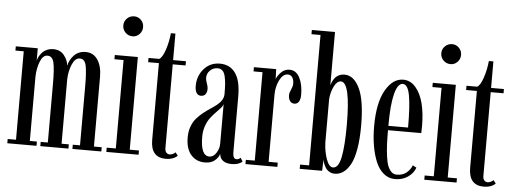

<svg xmlns="http://www.w3.org/2000/svg" viewBox="-50 -887 2769 1033"><g transform="rotate(5 1335.0 -370.0)"><path d="M16.6 0V-22.9H61.5V-500.5H16.6V-523.4H135.3V-455.1Q136.7 -464.8 142.3 -476.1Q147.9 -487.3 157.7 -499Q167.5 -510.7 183.8 -518.3Q200.2 -525.9 219.7 -525.9Q257.3 -525.9 278.3 -499Q299.3 -472.2 301.3 -442.9Q307.1 -475.1 331.5 -500.5Q356 -525.9 394.5 -525.9Q436 -525.9 459.2 -491.2Q482.4 -456.5 482.4 -399.9V-22.9H524.4V0H368.2V-22.9H407.2V-341.8Q407.2 -420.4 399.7 -454.3Q392.1 -488.3 365.7 -488.3Q340.3 -488.3 324.7 -452.1Q309.1 -416 307.6 -370.6V-22.9H346.7V0H194.8V-22.9H233.4V-341.8Q233.4 -420.4 225.6 -454.3Q217.8 -488.3 190.9 -488.3Q166 -488.3 151.6 -451.4Q137.2 -414.6 136.2 -369.6V-22.9H174.3V0Z M637.7 -631.8Q614.7 -631.8 598.9 -647.7Q583 -663.6 583 -686Q583 -708.5 598.9 -724.1Q614.7 -739.7 637.7 -739.7Q659.2 -739.7 674.6 -724.1Q689.9 -708.5 689.9 -686Q689.9 -663.6 674.6 -647.7Q659.2 -631.8 637.7 -631.8ZM551.3 0V-22.9H600.6V-500.5H551.3V-523.4H675.8V-22.9H725.6V0Z M873.5 9.3Q791.5 9.3 791.5 -85.4V-500.5H733.4V-523.4H791.5Q808.6 -533.7 822.8 -575.7Q836.9 -617.7 841.8 -666.5H866.2V-523.4H935.5V-500.5H866.2V-49.3Q866.2 -31.7 873.8 -23.9Q881.3 -16.1 891.6 -16.1Q900.4 -16.1 909.4 -20.8Q918.5 -25.4 922.9 -30.3L936 -12.7Q912.1 9.3 873.5 9.3Z M1083.5 10.3Q1037.6 10.3 1009 -22.2Q980.5 -54.7 980.5 -116.7Q980.5 -148.4 990.2 -174.8Q1000 -201.2 1015.6 -219.2Q1031.2 -237.3 1050 -252.4Q1068.8 -267.6 1087.9 -280Q1106.9 -292.5 1122.6 -304.7Q1138.2 -316.9 1147.9 -332.3Q1157.7 -347.7 1157.7 -365.2Q1157.7 -398.4 1156.2 -419.2Q1154.8 -439.9 1150.1 -460.4Q1145.5 -481 1135.3 -490.7Q1125 -500.5 1108.9 -500.5Q1085 -500.5 1068.1 -483.9Q1051.3 -467.3 1051.3 -444.3Q1051.3 -432.1 1057.9 -415Q1064.5 -397.9 1064.5 -385.3Q1064.5 -366.7 1056.2 -356Q1047.9 -345.2 1031.7 -345.2Q1016.1 -345.2 1007.8 -358.4Q999.5 -371.6 999.5 -395.5Q999.5 -450.2 1033.2 -488.3Q1066.9 -526.4 1119.1 -526.4Q1172.9 -526.4 1202.6 -485.6Q1232.4 -444.8 1232.4 -358.9V-58.1Q1232.4 -22 1252 -22Q1265.1 -22 1273.9 -31.7L1286.1 -12.7Q1279.8 -4.9 1264.2 0.7Q1248.5 6.3 1228.5 6.3Q1199.2 6.3 1181.9 -6.1Q1164.6 -18.6 1162.6 -43Q1157.2 -23.4 1137.7 -6.6Q1118.2 10.3 1083.5 10.3ZM1105.5 -23.4Q1127.4 -23.4 1142.6 -47.4Q1157.7 -71.3 1157.7 -95.7V-313Q1156.7 -303.2 1146 -290.8Q1135.3 -278.3 1120.8 -263.9Q1106.4 -249.5 1092.3 -231.4Q1078.1 -213.4 1068.1 -186Q1058.1 -158.7 1058.1 -126.5Q1058.1 -23.4 1105.5 -23.4Z M1302.7 0V-22.9H1351.1V-500.5H1302.7V-523.4H1422.9L1424.8 -468.3Q1428.2 -483.9 1447.8 -505.1Q1467.3 -526.4 1495.6 -526.4Q1530.8 -526.4 1549.8 -489.7Q1568.8 -453.1 1568.8 -397.5Q1568.8 -373 1560.3 -359.9Q1551.8 -346.7 1536.1 -346.7Q1521 -346.7 1512.5 -358.4Q1503.9 -370.1 1503.9 -390.6Q1503.9 -402.8 1512.5 -420.9Q1521 -439 1521 -451.7Q1521 -475.6 1512.2 -487.8Q1503.4 -500 1488.3 -500Q1461.4 -500 1443.6 -464.4Q1425.8 -428.7 1425.8 -384.8V-22.9H1475.1V0Z M1785.2 9.8Q1769 9.8 1755.9 2Q1742.7 -5.9 1735.4 -17.8Q1728 -29.8 1724.1 -40.8Q1720.2 -51.8 1719.2 -61.5L1716.8 0H1595.7V-22.9H1644.5V-727.1H1595.7V-750H1720.7V-461.9Q1722.7 -470.2 1726.8 -479.7Q1731 -489.3 1739 -500.5Q1747.1 -511.7 1761 -518.8Q1774.9 -525.9 1792 -525.9Q1842.8 -525.9 1873.8 -460.9Q1904.8 -396 1904.8 -259.3Q1904.8 -187.5 1895.5 -134Q1886.2 -80.6 1869.4 -50Q1852.5 -19.5 1831.5 -4.9Q1810.5 9.8 1785.2 9.8ZM1773.4 -22.9Q1803.2 -22.9 1815.4 -83.5Q1827.6 -144 1827.6 -256.8Q1827.6 -487.8 1775.9 -487.8Q1754.4 -487.8 1739 -456.3Q1723.6 -424.8 1720.7 -387.7V-152.8Q1722.7 -103.5 1737.3 -63.2Q1752 -22.9 1773.4 -22.9Z M2111.3 10.3Q2076.2 10.3 2049.3 -12Q2022.5 -34.2 2006.6 -72.8Q1990.7 -111.3 1982.7 -159.4Q1974.6 -207.5 1974.6 -263.2Q1974.6 -390.1 2013.7 -458.3Q2052.7 -526.4 2108.9 -526.4Q2148.4 -526.4 2176.8 -493.4Q2205.1 -460.4 2218.3 -407Q2231.4 -353.5 2231.4 -286.1Q2231.4 -260.7 2230.5 -248.5H2050.8Q2050.8 -204.6 2052.2 -172.6Q2053.7 -140.6 2057.9 -108.9Q2062 -77.1 2069.3 -57.6Q2076.7 -38.1 2088.9 -26.1Q2101.1 -14.2 2118.2 -14.2Q2149.9 -14.2 2170.9 -31.2Q2191.9 -48.3 2200.2 -71.8L2220.7 -61Q2210.4 -30.8 2180.9 -10.3Q2151.4 10.3 2111.3 10.3ZM2108.9 -503.4Q2081.1 -503.4 2065.9 -444.6Q2050.8 -385.7 2050.8 -272H2157.2Q2157.2 -389.2 2146.5 -446.3Q2135.7 -503.4 2108.9 -503.4Z M2355 -631.8Q2332 -631.8 2316.2 -647.7Q2300.3 -663.6 2300.3 -686Q2300.3 -708.5 2316.2 -724.1Q2332 -739.7 2355 -739.7Q2376.5 -739.7 2391.8 -724.1Q2407.2 -708.5 2407.2 -686Q2407.2 -663.6 2391.8 -647.7Q2376.5 -631.8 2355 -631.8ZM2268.6 0V-22.9H2317.9V-500.5H2268.6V-523.4H2393.1V-22.9H2442.9V0Z M2590.8 9.3Q2508.8 9.3 2508.8 -85.4V-500.5H2450.7V-523.4H2508.8Q2525.9 -533.7 2540 -575.7Q2554.2 -617.7 2559.1 -666.5H2583.5V-523.4H2652.8V-500.5H2583.5V-49.3Q2583.5 -31.7 2591.1 -23.9Q2598.6 -16.1 2608.9 -16.1Q2617.7 -16.1 2626.7 -20.8Q2635.7 -25.4 2640.1 -30.3L2653.3 -12.7Q2629.4 9.3 2590.8 9.3Z"/></g></svg>

Font: Imbue
Style: Regular
Weight: 400
Designer: Tyler Finck
Foundry: Etcetera Type Company
Version: Version 0.910